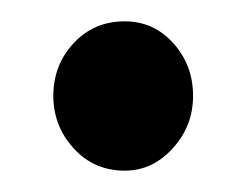

<svg xmlns="http://www.w3.org/2000/svg" viewBox="-20 -441 231 180"><path d="M30 -351Q30 -380 49 -400.5Q68 -421 97 -421Q124 -421 142.5 -400.5Q161 -380 161 -351Q161 -323 142 -302Q123 -281 97 -281Q68 -281 49 -302Q30 -323 30 -351Z"/></svg>

Font: Mukta Mahee ExtraBold
Style: Regular
Weight: 800
Designer: Shuchita Grover, Noopur Datye, Girish Dalvi, Yashodeep Gholap
Foundry: Ek Type
Version: Version 2.538;PS 1.000;hotconv 16.6.51;makeotf.lib2.5.65220;